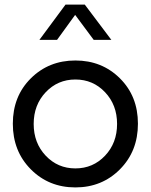

<svg xmlns="http://www.w3.org/2000/svg" viewBox="-20 -806 658 838"><path d="M266 -786H350L466 -632H389L308 -741L229 -632H152ZM503.5 -67Q425 12 309 12Q193 12 114.5 -67Q36 -146 36 -266Q36 -386 114.5 -464Q193 -542 309 -542Q425 -542 503.5 -464Q582 -386 582 -266Q582 -146 503.5 -67ZM179.5 -126.5Q232 -71 309 -71Q386 -71 438.5 -126.5Q491 -182 491 -265Q491 -348 438.5 -403.5Q386 -459 309 -459Q232 -459 179.5 -403.5Q127 -348 127 -265Q127 -182 179.5 -126.5Z"/></svg>

Font: Plus Jakarta Display
Style: Regular
Weight: 400
Designer: Gumpita Rahayu
Foundry: Tokotype Studio
Version: Version 1.000;hotconv 1.0.109;makeotfexe 2.5.65596